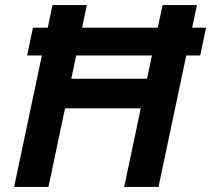

<svg xmlns="http://www.w3.org/2000/svg" viewBox="-20 -735 830 755"><path d="M86.7 -516.8 109.6 -626.3H790.3L767.3 -516.8ZM468.3 0 619.3 -715H754.3L603.3 0ZM35.5 0 186.5 -715H321.5L170.5 0ZM225.7 -309.1 250.3 -425.5H567.1L542.5 -309.1Z"/></svg>

Font: Wix Madefor Text
Style: Italic
Weight: 400
Italic angle: -12°
Designer: Dalton Maag Ltd
Foundry: Dalton Maag Ltd
Version: Version 3.100